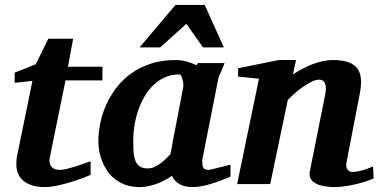

<svg xmlns="http://www.w3.org/2000/svg" viewBox="-20 -742 1530 774"><path d="M244.1 -418 181.2 -108.9Q175.8 -85.4 186.3 -71.3Q196.8 -57.1 220.2 -57.1Q231.9 -57.1 248.3 -61Q264.6 -64.9 282.2 -70.3Q299.8 -75.7 316.4 -81.8Q333 -87.9 345.2 -91.8V-37.1Q336.9 -33.2 315.9 -25.1Q294.9 -17.1 268.1 -8.8Q241.2 -0.5 212.4 5.9Q183.6 12.2 160.2 12.2Q131.3 12.2 109.9 5.4Q88.4 -1.5 74.2 -13.4Q60.1 -25.4 53 -42Q45.9 -58.6 45.9 -78.1Q45.9 -87.9 46.6 -97.7Q47.4 -107.4 49.8 -118.2L110.8 -416L39.1 -408.2V-449.2L124 -482.9L174.8 -585.9H274.9L253.9 -473.1H393.1V-418Z M719.2 -394Q719.7 -396 719 -403.8Q718.3 -411.6 716.1 -420.2Q713.9 -428.7 710.7 -435.3Q707.5 -441.9 703.1 -441.9Q670.9 -441.9 644.8 -430.2Q618.7 -418.5 597.9 -398.4Q577.1 -378.4 562 -352.1Q546.9 -325.7 536.9 -296.1Q526.9 -266.6 522 -235.8Q517.1 -205.1 517.1 -176.8Q517.1 -156.7 517.8 -136.7Q518.6 -116.7 523.7 -100.1Q528.8 -83.5 540.8 -73.2Q552.7 -63 575.2 -63Q591.3 -63 605.7 -70.3Q620.1 -77.6 632.1 -87.2Q644 -96.7 653.1 -106.4Q662.1 -116.2 667.5 -121.1Q670.9 -141.1 673.1 -152.1Q675.3 -163.1 677 -173.1Q678.7 -183.1 681.2 -195.8Q683.6 -208.5 688.2 -232.2Q692.9 -255.9 700.2 -294.2Q707.5 -332.5 719.2 -394ZM909.2 -29.8Q892.1 -22.9 873.3 -15.6Q854.5 -8.3 835 -2.2Q815.4 3.9 795.9 8.1Q776.4 12.2 757.3 12.2Q725.6 12.2 704.3 0.5Q683.1 -11.2 673.3 -33.2Q660.2 -24.4 645 -16.1Q629.9 -7.8 613.3 -1.7Q596.7 4.4 579.1 8.3Q561.5 12.2 543.5 12.2Q512.7 12.2 488.3 3.9Q463.9 -4.4 445.3 -18.6Q426.8 -32.7 413.8 -51.3Q400.9 -69.8 392.6 -90.1Q384.3 -110.4 380.4 -131.3Q376.5 -152.3 376.5 -170.9Q376.5 -208 384.5 -246.8Q392.6 -285.6 409.4 -322.3Q426.3 -358.9 451.7 -391.4Q477.1 -423.8 511.7 -448Q546.4 -472.2 590.6 -486.1Q634.8 -500 688.5 -500Q710.4 -500 732.2 -494.1Q753.9 -488.3 771 -479L778.3 -487.8H885.3Q882.8 -480.5 878.9 -471.2Q875 -461.9 871.1 -453.1Q867.2 -444.3 864 -437.3Q860.8 -430.2 860.4 -426.8L795.4 -97.2Q795.4 -85.9 796.1 -78.1Q796.9 -70.3 799.8 -65.7Q802.7 -61 808.1 -59.1Q813.5 -57.1 822.3 -57.1Q824.2 -57.1 836.7 -60.1Q849.1 -63 864 -66.9Q878.9 -70.8 892.1 -74Q905.3 -77.1 909.2 -78.1ZM798.3 -550.8 731.4 -646 625.5 -550.8H542.5L687.5 -722.2H805.2L882.3 -550.8Z M1486.3 -22.9Q1473.1 -16.6 1453.6 -10.3Q1434.1 -3.9 1412.4 1Q1390.6 5.9 1368.9 9Q1347.2 12.2 1330.1 12.2Q1313.5 12.2 1294.2 9.8Q1274.9 7.3 1259 0.5Q1243.2 -6.3 1234.1 -18.6Q1225.1 -30.8 1229 -50.8L1290 -356Q1293.9 -374 1293.7 -386.5Q1293.5 -398.9 1289.8 -406.7Q1286.1 -414.6 1280 -417.7Q1273.9 -420.9 1266.1 -420.9Q1254.4 -420.9 1239.3 -414.1Q1224.1 -407.2 1207.3 -396Q1190.4 -384.8 1173.1 -369.9Q1155.8 -355 1140.1 -338.9L1069.3 0H936L1023.9 -424.8L939.9 -433.1V-466.8L1104 -500H1173.3L1161.1 -441.9Q1179.2 -454.1 1199.5 -464.8Q1219.7 -475.6 1240.5 -483.4Q1261.2 -491.2 1282 -495.6Q1302.7 -500 1322.3 -500Q1359.4 -500 1383.5 -491.5Q1407.7 -482.9 1420.2 -466.3Q1432.6 -449.7 1434.8 -425.3Q1437 -400.9 1431.2 -369.1L1377 -87.9Q1374.5 -75.7 1376.7 -68.1Q1378.9 -60.5 1383.1 -56.2Q1387.2 -51.8 1392.1 -50.3Q1397 -48.8 1400.9 -48.8Q1416.5 -48.8 1439 -54.9Q1461.4 -61 1483.9 -70.8Z"/></svg>

Font: Charis SIL APac
Style: Bold Italic
Weight: 700
Italic angle: -11°
Foundry: SIL International
Version: Version 5.000